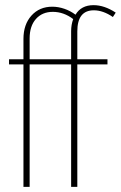

<svg xmlns="http://www.w3.org/2000/svg" viewBox="-20 -725 469 745"><path d="M256 0V-475H95V0H71V-475H15V-495H71V-574Q71 -630 102 -664.5Q133 -699 183 -699Q206 -699 229.5 -691Q253 -683 273 -668Q295 -705 343 -705Q385 -705 429 -676L418 -659Q380 -685 344 -685Q280 -685 280 -603V-495H397V-475H280V0ZM95 -495H256V-604Q256 -629 264 -651Q227 -679 185 -679Q144 -679 119.5 -651.5Q95 -624 95 -576Z"/></svg>

Font: Moniqa Thin Paragraph
Style: Regular
Weight: 100
Designer: Rajesh Rajput
Foundry: Rajesh Rajput
Version: Version 1.000